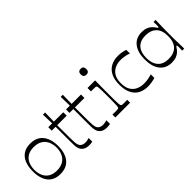

<svg xmlns="http://www.w3.org/2000/svg" viewBox="75 -1488 2288 2288"><g transform="rotate(-45 1219.0 -344.0)"><path d="M263 15Q191 15 143.5 -17Q96 -49 73.5 -107Q51 -165 51 -241Q51 -318 73.5 -376Q96 -434 143.5 -466Q191 -498 263 -498Q337 -498 384.5 -466Q432 -434 456 -376Q480 -318 480 -241Q480 -165 456.5 -107Q433 -49 385 -17Q337 15 263 15ZM263 -44Q327 -44 369 -69.5Q411 -95 432 -140Q453 -185 453 -241Q453 -298 432 -343Q411 -388 369 -413.5Q327 -439 263 -439Q200 -439 158.5 -413.5Q117 -388 97 -343Q77 -298 77 -241Q77 -185 97 -140Q117 -95 158.5 -69.5Q200 -44 263 -44Z M749 15Q709 15 681.5 1.5Q654 -12 637 -41Q630 -55 626 -71.5Q622 -88 620.5 -115.5Q619 -143 619 -191Q619 -224 619 -262.5Q619 -301 619 -335.5Q619 -370 619 -394.5Q619 -419 619 -425H554V-483H619L615 -634H651L648 -483H806V-425H646Q646 -401 646 -380Q646 -359 646 -340Q646 -265 646.5 -217.5Q647 -170 648.5 -143Q650 -116 654 -101Q662 -68 685 -54.5Q708 -41 738 -41Q756 -41 773 -44.5Q790 -48 803 -52V9Q795 11 780.5 13Q766 15 749 15Z M1048 15Q1008 15 980.5 1.5Q953 -12 936 -41Q929 -55 925 -71.5Q921 -88 919.5 -115.5Q918 -143 918 -191Q918 -224 918 -262.5Q918 -301 918 -335.5Q918 -370 918 -394.5Q918 -419 918 -425H853V-483H918L914 -634H950L947 -483H1105V-425H945Q945 -401 945 -380Q945 -359 945 -340Q945 -265 945.5 -217.5Q946 -170 947.5 -143Q949 -116 953 -101Q961 -68 984 -54.5Q1007 -41 1037 -41Q1055 -41 1072 -44.5Q1089 -48 1102 -52V9Q1094 11 1079.5 13Q1065 15 1048 15Z M1201 0V-49Q1216 -49 1228 -48.5Q1240 -48 1250 -48Q1278 -48 1288 -49.5Q1298 -51 1303 -55Q1307 -58 1309 -65Q1311 -72 1312.5 -90Q1314 -108 1314.5 -143Q1315 -178 1315 -238Q1315 -296 1314.5 -331Q1314 -366 1312.5 -383.5Q1311 -401 1309 -408Q1307 -415 1303 -419Q1298 -423 1289 -424Q1280 -425 1255 -425Q1246 -425 1236.5 -425Q1227 -425 1215 -425V-483H1343Q1343 -466 1342.5 -434Q1342 -402 1341.5 -365.5Q1341 -329 1341 -297Q1341 -265 1341 -246Q1341 -184 1341.5 -147Q1342 -110 1343.5 -91Q1345 -72 1347.5 -65Q1350 -58 1354 -55Q1359 -51 1368.5 -49.5Q1378 -48 1407 -48Q1417 -48 1427.5 -48.5Q1438 -49 1450 -49V0ZM1320 -604Q1272 -604 1272 -653Q1272 -703 1320 -703Q1365 -703 1365 -653Q1365 -604 1320 -604Z M1736 15Q1670 15 1618.5 -12.5Q1567 -40 1538.5 -97.5Q1510 -155 1510 -241Q1510 -329 1539 -385.5Q1568 -442 1620 -470Q1672 -498 1741 -498Q1778 -498 1806.5 -492.5Q1835 -487 1863 -478V-417Q1846 -424 1824.5 -429Q1803 -434 1779 -437.5Q1755 -441 1729 -441Q1679 -441 1635 -421.5Q1591 -402 1563.5 -359Q1536 -316 1536 -241Q1536 -168 1563.5 -124.5Q1591 -81 1635 -62Q1679 -43 1729 -43Q1758 -43 1781 -46Q1804 -49 1824.5 -54.5Q1845 -60 1863 -65V-5Q1835 4 1802.5 9.5Q1770 15 1736 15Z M2141 15Q2045 15 1991 -52Q1937 -119 1937 -241Q1937 -362 1991 -430Q2045 -498 2141 -498Q2187 -498 2218 -485.5Q2249 -473 2268 -455Q2287 -437 2297 -421Q2308 -405 2312.5 -400Q2317 -395 2322 -395Q2327 -395 2328 -402.5Q2329 -410 2329 -431Q2329 -440 2328.5 -454Q2328 -468 2327 -483H2362Q2361 -425 2360 -388.5Q2359 -352 2358.5 -328Q2358 -304 2358 -284.5Q2358 -265 2358 -241Q2358 -216 2358 -197Q2358 -178 2358.5 -154.5Q2359 -131 2360 -94.5Q2361 -58 2362 0H2327Q2328 -15 2328.5 -29.5Q2329 -44 2329 -55Q2329 -74 2328 -81Q2327 -88 2322 -88Q2317 -88 2312.5 -83Q2308 -78 2297 -61Q2287 -46 2268 -28Q2249 -10 2218 2.5Q2187 15 2141 15ZM2144 -43Q2235 -43 2283.5 -93Q2332 -143 2332 -241Q2332 -339 2283.5 -388.5Q2235 -438 2144 -438Q2055 -438 2009 -386Q1963 -334 1963 -241Q1963 -148 2009 -95.5Q2055 -43 2144 -43Z"/></g></svg>

Font: Ojuju
Style: Regular
Weight: 400
Designer: Chisaokwu Joboson, Mirko Velimirovic
Foundry: Udi Foundry
Version: Version 1.000